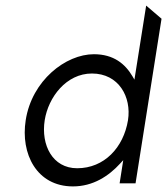

<svg xmlns="http://www.w3.org/2000/svg" viewBox="-20 -656 598 687"><path d="M241 11C313 11 369 -26 410 -71L421 -83L408 0H465L558 -589L503 -636L461 -371L454 -383C428 -427 387 -462 316 -462C215 -462 94 -368 72 -226C53 -106 111 11 241 11ZM309 -393C405 -393 451 -309 438 -226C422 -128 353 -54 256 -54C168 -54 126 -137 140 -226C153 -308 217 -393 309 -393Z"/></svg>

Font: Charger Pro
Style: LitObl
Weight: 300
Designer: Jasper
Foundry: Cannot Into Space Fonts
Version: Version 1.09